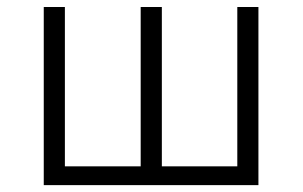

<svg xmlns="http://www.w3.org/2000/svg" viewBox="-20 -539 881 559"><path d="M107.4 -518.6V0H732.4V-518.6H670.9V-54.7H451.2V-518.6H389.6V-54.7H168.9V-518.6Z"/></svg>

Font: Dotum
Style: Regular
Weight: 400
Version: Version 2.21